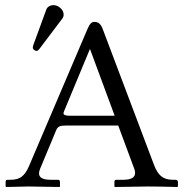

<svg xmlns="http://www.w3.org/2000/svg" viewBox="-20 -745 735 766"><path d="M259.3 -283.2H437.5L338.9 -549.8L235.4 -300.8Q233.4 -296.4 233.4 -292.5Q233.4 -283.2 259.3 -283.2ZM140.1 -71.8Q135.7 -61.5 135.7 -53.2Q135.7 -27.8 182.1 -27.8H210.9Q219.2 -27.8 219.2 -19.5V-1L217.3 1Q118.2 -1 93.8 -1Q93.8 -1 4.4 1L2.4 -1V-19.5Q2.4 -27.8 10.3 -27.8H22Q51.3 -27.8 67.4 -40.8Q83.5 -53.7 95.2 -81.1L328.6 -628.4Q335.4 -644.5 341.8 -651.1Q348.1 -657.7 356 -657.7Q368.7 -657.7 376.5 -650.9Q384.3 -644 390.1 -628.4L594.7 -86.4Q606 -56.2 623 -42Q640.1 -27.8 668.9 -27.8H680.2Q683.6 -27.8 686.8 -25.6Q689.9 -23.4 689.9 -19.5V-1L686.5 1Q610.4 -1 571.3 -1L438.5 1L436.5 -1V-19.5Q436.5 -27.8 444.3 -27.8H472.2Q519 -27.8 519 -55.2Q519 -63.5 515.6 -71.8L451.7 -244.1H241.2Q223.6 -244.1 216.1 -240Q208.5 -235.8 204.6 -226.6ZM192.9 -724.6Q208 -724.6 220.9 -713.1Q233.9 -701.7 233.9 -686.5Q233.9 -678.2 229 -671.4L137.2 -549.8Q131.3 -542 126 -542Q120.1 -542 115.5 -546.1Q110.8 -550.3 110.8 -555.7Q110.8 -558.1 112.8 -564.9L165 -707.5Q168 -715.3 176 -720Q184.1 -724.6 192.9 -724.6Z"/></svg>

Font: Libertinage
Style: b
Weight: 400
Designer: OSP
Foundry: OSP
Version: Version 1.0; 2008; OFL relea